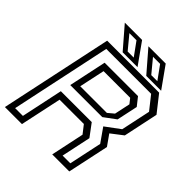

<svg xmlns="http://www.w3.org/2000/svg" viewBox="-243 -988 1127 1127"><g transform="rotate(45 321.0 -424.0)"><path d="M-12 0 137 -700H568.5L649.5 -597L603.5 -380L530.5 -324L577.5 -257.5L522.5 0H381L425 -207.5L386 -257.5H184.5L129.5 0ZM35 -38H99.5L154.5 -298H411L468 -221.5L429 -38H493L536.5 -242.5L476.5 -328L567 -395L606 -578.5L540 -662H167.5ZM214.5 -399H435.5L472.5 -430L493.5 -528L469.5 -558.5H248.5ZM168 -362.5 218 -598H495L535 -547.5L507 -416.5L434 -362.5ZM569 -716H445.5L331.5 -848H475ZM513.5 -740 453 -823.5H394L463 -740ZM373 -716H249.5L135.5 -848H279ZM317.5 -740 257 -823.5H198L267 -740Z"/></g></svg>

Font: Tourney
Style: Italic
Weight: 400
Italic angle: -12°
Version: Version 1.015